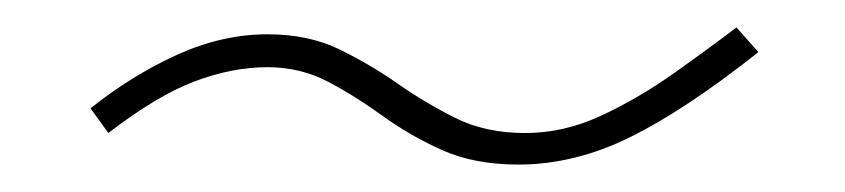

<svg xmlns="http://www.w3.org/2000/svg" viewBox="-20 -422 616 140"><path d="M358 -302Q326 -302 302.5 -312.5Q279 -323 259 -337.5Q239 -352 219 -362.5Q199 -373 175 -373Q149 -373 121.5 -362.5Q94 -352 59 -325L46 -343Q76 -367 109 -382Q142 -397 175 -397Q205 -397 227.5 -386Q250 -375 270 -361Q290 -347 312 -336Q334 -325 363 -325Q391 -325 418 -337.5Q445 -350 470.5 -368Q496 -386 517 -402L533 -384Q480 -342 439.5 -322Q399 -302 358 -302Z"/></svg>

Font: MuseoModerno Thin Thin
Style: Italic
Weight: 250
Italic angle: -9°
Version: Version 1.003